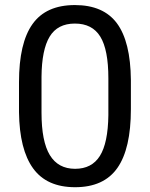

<svg xmlns="http://www.w3.org/2000/svg" viewBox="-20 -741 602 770"><path d="M504.9 -303.2Q504.9 -144.5 450.7 -67.4Q396.5 9.8 281.2 9.8Q167.5 9.8 112.8 -65.7Q58.1 -141.1 56.2 -291V-411.6Q56.2 -568.4 110.4 -644.5Q164.6 -720.7 280.3 -720.7Q395 -720.7 449.2 -647.2Q503.4 -573.7 504.9 -420.4ZM414.6 -426.8Q414.6 -541.5 382.3 -594Q350.1 -646.5 280.3 -646.5Q210.9 -646.5 179.2 -594.2Q147.5 -542 146.5 -433.6V-289.1Q146.5 -173.8 179.9 -118.9Q213.4 -64 281.2 -64Q348.1 -64 380.6 -115.7Q413.1 -167.5 414.6 -278.8Z"/></svg>

Font: f72954
Style: 9700840
Weight: 400
Designer: Google
Version: Version 2.137; 2017